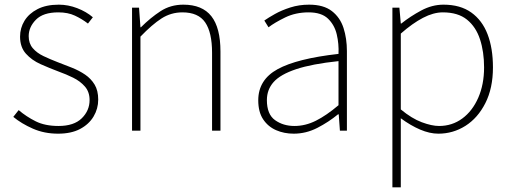

<svg xmlns="http://www.w3.org/2000/svg" viewBox="-20 -560 2192 823"><path d="M229 13Q170 13 121 -8.5Q72 -30 37 -59L60 -88Q93 -60 133 -40Q173 -20 231 -20Q297 -20 330.5 -53Q364 -86 364 -131Q364 -166 344 -189Q324 -212 293.5 -227Q263 -242 232 -253Q192 -268 154 -285Q116 -302 91 -330Q66 -358 66 -403Q66 -440 85 -471Q104 -502 141 -521Q178 -540 232 -540Q272 -540 311 -525Q350 -510 378 -486L357 -459Q331 -479 301 -493Q271 -507 230 -507Q165 -507 134 -475.5Q103 -444 103 -405Q103 -374 120.5 -353.5Q138 -333 166.5 -319.5Q195 -306 226 -294Q258 -282 289 -269.5Q320 -257 345 -240Q370 -223 385.5 -197.5Q401 -172 401 -133Q401 -94 381 -60.5Q361 -27 323 -7Q285 13 229 13Z M546 0V-527H576L582 -443H584Q625 -484 668 -512Q711 -540 766 -540Q847 -540 886 -490.5Q925 -441 925 -339V0H889V-334Q889 -421 859.5 -464Q830 -507 762 -507Q713 -507 672.5 -481Q632 -455 582 -403V0Z M1239 13Q1198 13 1163.5 -2Q1129 -17 1108 -48.5Q1087 -80 1087 -130Q1087 -218 1170 -263.5Q1253 -309 1431 -329Q1433 -372 1423.5 -412.5Q1414 -453 1386 -480Q1358 -507 1303 -507Q1247 -507 1202 -485Q1157 -463 1131 -443L1113 -472Q1130 -484 1158.5 -500Q1187 -516 1224.5 -528Q1262 -540 1305 -540Q1367 -540 1402.5 -512.5Q1438 -485 1452.5 -440Q1467 -395 1467 -341V0H1437L1432 -70H1429Q1389 -37 1340.5 -12Q1292 13 1239 13ZM1242 -20Q1289 -20 1334 -42.5Q1379 -65 1431 -109V-298Q1317 -286 1249.5 -263.5Q1182 -241 1153 -208.5Q1124 -176 1124 -131Q1124 -70 1159 -45Q1194 -20 1242 -20Z M1662 243V-527H1692L1698 -459H1700Q1739 -490 1785.5 -515Q1832 -540 1881 -540Q1953 -540 2000 -506.5Q2047 -473 2070 -413Q2093 -353 2093 -271Q2093 -182 2060.5 -118Q2028 -54 1975 -20.5Q1922 13 1859 13Q1822 13 1781 -4.5Q1740 -22 1698 -53V46V243ZM1862 -20Q1918 -20 1961.5 -52Q2005 -84 2030 -141Q2055 -198 2055 -271Q2055 -338 2037.5 -391.5Q2020 -445 1981.5 -476Q1943 -507 1878 -507Q1838 -507 1793 -483.5Q1748 -460 1698 -416V-91Q1745 -52 1788 -36Q1831 -20 1862 -20Z"/></svg>

Font: Noto Sans HK Thin
Style: Regular
Weight: 100
Designer: Ryoko NISHIZUKA 西塚涼子 (kana, bopomofo & ideographs); Paul D. Hunt (Latin, Greek & Cyrillic); Sandoll Communications 산돌커뮤니
Foundry: Adobe
Version: Version 2.004-H2;hotconv 1.0.118;makeotfexe 2.5.65603